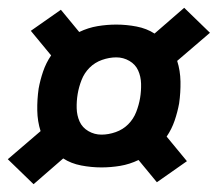

<svg xmlns="http://www.w3.org/2000/svg" viewBox="-29 -586 558 492"><path d="M57 -114 -9 -178 75 -250Q67 -275 66.5 -303Q66 -331 70 -359Q74 -381 81.5 -403Q89 -425 102 -444L50 -507L127 -561L174 -504Q197 -515 221 -519Q245 -523 269 -523Q295 -523 321 -518Q347 -513 367 -500L443 -566L509 -502L425 -430Q433 -405 433.5 -377Q434 -349 430 -321Q426 -299 418.5 -277Q411 -255 398 -236L450 -173L373 -119L326 -176Q303 -165 279 -161Q255 -157 231 -157Q205 -157 179 -162Q153 -167 133 -180ZM231 -241Q249 -241 267.5 -247.5Q286 -254 299.5 -267.5Q313 -281 320 -299Q327 -317 330 -335Q333 -353 332.5 -371.5Q332 -390 325 -405.5Q318 -421 302.5 -430Q287 -439 269 -439Q251 -439 232.5 -432.5Q214 -426 200.5 -412.5Q187 -399 180 -381Q173 -363 170 -345Q167 -327 167.5 -308.5Q168 -290 175 -274.5Q182 -259 197.5 -250Q213 -241 231 -241Z"/></svg>

Font: Iosevka Term Curly Hv Obl
Style: Regular
Weight: 900
Italic angle: -9°
Designer: Belleve Invis
Foundry: Belleve Invis
Version: Version 32.3.0